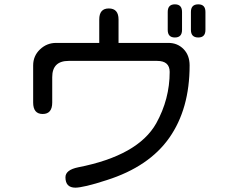

<svg xmlns="http://www.w3.org/2000/svg" viewBox="-20 -833 1040 886"><path d="M787 -660Q754 -660 754 -695V-778Q754 -813 787 -813Q820 -813 820 -778V-695Q820 -660 787 -660ZM895 -660Q861 -660 861 -695V-778Q861 -813 895 -813Q928 -813 928 -778V-695Q928 -660 895 -660ZM328 33Q282 33 282 -15Q282 -49 341 -61Q617 -115 701 -264Q763 -376 763 -501Q763 -552 705 -552H297Q221 -552 221 -477V-360Q221 -307 177 -307Q133 -307 133 -360V-531Q133 -575 164.5 -605Q196 -635 239 -635H438V-743Q438 -794 482 -794Q527 -794 527 -743V-635H757Q799 -635 827 -606.5Q855 -578 855 -531Q855 -331 761.5 -197.5Q668 -64 473 -2Q418 16 381.5 24.5Q345 33 328 33Z"/></svg>

Font: Huninn
Style: Regular
Weight: 400
Designer: justfont
Foundry: justfont
Version: Version 1.003